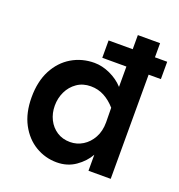

<svg xmlns="http://www.w3.org/2000/svg" viewBox="-130 -811 870 935"><g transform="rotate(20 305.0 -344.0)"><path d="M300.8 -540V-629.9H604.5V-540ZM265.6 14.6Q206.1 14.6 155.3 -15.6Q104.5 -45.9 73.7 -103.5Q43 -161.1 43 -242.2Q43 -324.2 73.7 -382.8Q104.5 -441.4 157.2 -472.7Q210 -503.9 274.4 -503.9Q314.5 -503.9 356 -484.9Q397.5 -465.8 425.8 -434.6V-703.1H541V0H425.8V-83Q403.3 -43 361.8 -14.2Q320.3 14.6 265.6 14.6ZM293 -100.6Q328.1 -100.6 358.4 -119.1Q388.7 -137.7 407.2 -171.4Q425.8 -205.1 425.8 -251L424.8 -326.2Q398.4 -356.4 366.7 -373.5Q335 -390.6 296.9 -390.6Q255.9 -390.6 225.6 -369.6Q195.3 -348.6 179.2 -314.9Q163.1 -281.2 163.1 -242.2Q163.1 -203.1 179.2 -170.9Q195.3 -138.7 224.6 -119.6Q253.9 -100.6 293 -100.6Z"/></g></svg>

Font: Sen SemiBold
Style: Regular
Weight: 600
Designer: Kosal Sen, Philatype
Foundry: Philatype
Version: Version 2.000;gftools[0.9.31]